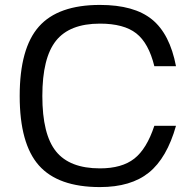

<svg xmlns="http://www.w3.org/2000/svg" viewBox="-20 -740 795 780"><path d="M607 -229H695Q658 -98 585 -39Q512 20 386 20Q216 20 138 -68Q60 -156 60 -350Q60 -544 138 -632Q216 -720 386 -720Q525 -720 597.5 -661Q670 -602 695 -471H607Q584 -565 533.5 -604.5Q483 -644 386 -644Q263 -644 207.5 -574.5Q152 -505 152 -350Q152 -194 207.5 -125Q263 -56 386 -56Q475 -56 525.5 -95.5Q576 -135 607 -229Z"/></svg>

Font: Fivo Sans Modern
Style: Regular
Weight: 400
Designer: Alexander Slobzheninov
Foundry: Alexander Slobzheninov
Version: 1.0